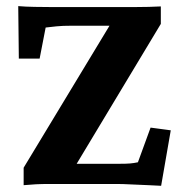

<svg xmlns="http://www.w3.org/2000/svg" viewBox="-20 -596 589 622"><path d="M502 5.9Q488.3 4.9 461.4 3.9Q434.6 2.9 405.8 1.5Q377 0 358.4 0H137.7Q116.2 0 96.2 1Q76.2 2 56.6 3.9V-52.7L361.3 -556.6V-512.7H213.9Q181.6 -512.7 163.1 -510.7Q144.5 -508.8 127.9 -506.8L108.4 -406.2H41L39.1 -576.2Q62.5 -574.2 91.8 -573.7Q121.1 -573.2 139.6 -573.2H422.9Q442.4 -573.2 461.9 -573.7Q481.4 -574.2 501 -575.2V-518.6L203.1 -23.4V-65.4H366.2Q388.7 -65.4 400.9 -66.4Q413.1 -67.4 426.8 -70.3L467.8 -182.6L533.2 -173.8Z"/></svg>

Font: Crimson Pro ExtraBold
Style: Regular
Weight: 800
Designer: Jacques Le Bailly
Foundry: Baron von Fonthausen
Version: Version 1.003